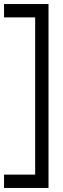

<svg xmlns="http://www.w3.org/2000/svg" viewBox="-20 -810 310 950"><path d="M220 120H154V-790H220ZM220 120H0V54H220ZM220 -724H0V-790H220Z"/></svg>

Font: Akshar Light Light
Style: Regular
Weight: 300
Version: Version 1.100